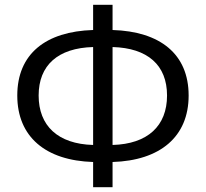

<svg xmlns="http://www.w3.org/2000/svg" viewBox="-20 -767 857 800"><path d="M449 -571C595 -567 676 -496 676 -369C676 -242 595 -167 449 -163ZM368 -163C221 -167 141 -243 141 -369C141 -495 221 -567 368 -571ZM449 -747H368V-642C170 -636 52 -542 52 -369C52 -197 170 -98 368 -92V13H449V-92C647 -98 766 -197 766 -369C766 -542 647 -636 449 -642Z"/></svg>

Font: Noto Sans CJK JP Regular
Style: Regular
Weight: 400
Designer: Ryoko NISHIZUKA (kana & ideographs); Paul D. Hunt (Latin, Greek & Cyrillic); Wenlong ZHANG (bopomofo); Sandoll Communica
Foundry: Adobe Systems Incorporated
Version: Version 1.001;PS 1.001;hotconv 1.0.78;makeotf.lib2.5.61930